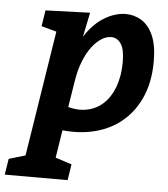

<svg xmlns="http://www.w3.org/2000/svg" viewBox="-118 -595 765 874"><g transform="rotate(5 264.5 -158.0)"><path d="M-63.8 230 -52.3 157 86.7 115.7 13.6 193.3 116.3 -457 133.9 -433.3 44.3 -457.9 55.9 -530.9 259 -538 223.4 -365.3 185.7 -292.8Q202.7 -376.5 240.4 -433Q278.1 -489.5 326.5 -518Q374.9 -546.4 422.1 -546.4Q461.1 -546.4 494 -526.1Q526.9 -505.7 547 -461Q567 -416.3 567 -341.8Q567 -245.5 533.2 -172.5Q499.3 -99.5 438.1 -54.3Q376.8 -9 292.6 4Q208.3 17.1 107.6 -6.1L184.2 -18.7L150.2 197.4L101.3 113.7L234.9 157L223.4 230ZM193 -75 165.6 -112.5Q225.2 -88.9 273.4 -95.8Q321.7 -102.8 355.7 -133.3Q389.8 -163.9 408.2 -214Q426.7 -264.1 426.7 -327.1Q426.7 -385 409.5 -410.5Q392.4 -436 364.5 -436Q343.1 -436 320.8 -422.1Q298.5 -408.2 277.7 -381.2Q256.9 -354.1 240.9 -314.3Q224.8 -274.4 216.6 -222.5Z"/></g></svg>

Font: Bitter Thin
Style: Italic
Weight: 100
Italic angle: -9°
Designer: Sol Matas, and Bitter project Authors
Foundry: Sol Matas
Version: Version 2.002